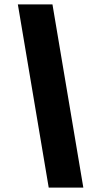

<svg xmlns="http://www.w3.org/2000/svg" viewBox="-20 -740 403 871"><path d="M201 111H358L218 -720H61Z"/></svg>

Font: Fixel Text 20240404 Black
Style: Italic
Weight: 900
Width: 4
Italic angle: -10°
Designer: AlfaBravo + MacPaw
Foundry: Kyrylo Tkachov, Marchela Mozhyna, Serhii Makarenko, Maria Weinstein, Zakhar Kryvoshyya
Version: Version 1.211;Glyphs 3.2 (3225)